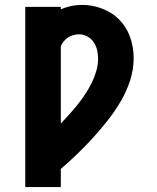

<svg xmlns="http://www.w3.org/2000/svg" viewBox="-20 -558 640 783"><path d="M83 205V-530H228V-520Q249 -529 270.5 -533.5Q292 -538 314 -538Q343 -538 370.5 -531Q398 -524 423 -510.5Q448 -497 468 -476Q488 -455 500.5 -430Q513 -405 519 -377Q525 -349 525 -320Q525 -274 510.5 -229.5Q496 -185 472.5 -145Q449 -105 420.5 -68.5Q392 -32 361 2Q330 36 296.5 68.5Q263 101 228 131V205ZM228 -54Q246 -73 263.5 -92.5Q281 -112 297 -132Q313 -152 327.5 -174Q342 -196 353.5 -219Q365 -242 372.5 -267.5Q380 -293 380 -319Q380 -336 376 -353.5Q372 -371 362 -386Q352 -401 336 -409.5Q320 -418 303 -418Q291 -418 279.5 -415Q268 -412 258 -405.5Q248 -399 240.5 -390Q233 -381 228 -370Z"/></svg>

Font: Iosevka Slab Heavy Extended
Style: Regular
Weight: 900
Width: 7
Monospace: yes
Designer: Belleve Invis
Foundry: Belleve Invis
Version: Version 11.1.0; ttfautohint (v1.8.3)